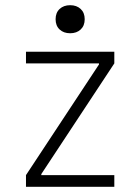

<svg xmlns="http://www.w3.org/2000/svg" viewBox="-20 -719 540 739"><path d="M80 0V-45L361 -471V-475H80V-520H420V-475L139 -49V-45H420V0ZM250 -591Q225 -591 209.5 -605.5Q194 -620 194 -645Q194 -670 209.5 -684.5Q225 -699 250 -699Q275 -699 290.5 -684.5Q306 -670 306 -645Q306 -620 290.5 -605.5Q275 -591 250 -591Z"/></svg>

Font: M PLUS Code Latin Light
Style: Regular
Weight: 300
Designer: Coji Morishita
Foundry: UNDERFOREST DESIGN
Version: Version 1.002; ttfautohint (v1.8.3)